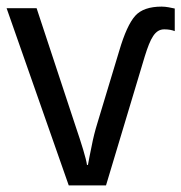

<svg xmlns="http://www.w3.org/2000/svg" viewBox="-20 -561 549 581"><path d="M469.2 -541C432.6 -541 405.8 -531.7 389.2 -513.2C372.1 -494.1 356 -459 340.8 -407.2L274.9 -189C267.6 -165.5 261.7 -142.1 257.3 -118.7C252.4 -94.7 248.5 -76.2 246.1 -62H243.2C240.7 -81.1 227.1 -125 208 -181.2L90.8 -536.1H0L188 0H300.8L418 -390.1C435.5 -446.3 449.2 -472.2 477.1 -472.2C489.7 -472.2 500.5 -470.2 508.8 -466.8V-535.2C497.1 -537.6 483.4 -541 469.2 -541Z"/></svg>

Font: Avrile Sans
Style: Regular
Weight: 400
Designer: Monotype Design Team, Google (font), Stefan Peev (BGR Cyrillic), Cristiano Sobral (main changes)
Foundry: The Avrile Sans Project Authors
Version: Version 3.110